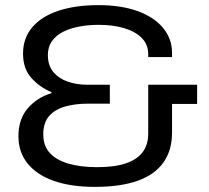

<svg xmlns="http://www.w3.org/2000/svg" viewBox="-20 -718 817 750"><path d="M350 12Q258 12 191.5 -11Q125 -34 88.5 -78.5Q52 -123 52 -186Q52 -253 89 -295.5Q126 -338 181 -354V-358Q134 -378 102 -414Q70 -450 70 -509Q70 -569 106 -611.5Q142 -654 208.5 -676Q275 -698 364 -698Q452 -698 516.5 -675Q581 -652 616.5 -609.5Q652 -567 652 -512V-495H559V-505Q559 -545 533 -570.5Q507 -596 463.5 -608.5Q420 -621 366 -621Q327 -621 291 -614.5Q255 -608 227 -594Q199 -580 183 -557.5Q167 -535 167 -503Q167 -462 188.5 -436.5Q210 -411 245 -399Q280 -387 321 -387H409V-313H320Q276 -313 236.5 -302.5Q197 -292 173 -266Q149 -240 149 -193Q149 -148 175 -120Q201 -92 248.5 -78.5Q296 -65 359 -65Q428 -65 472 -80Q516 -95 537.5 -124Q559 -153 559 -196V-387H750V-312H652V-199Q652 -131 618.5 -83.5Q585 -36 518 -12Q451 12 350 12Z"/></svg>

Font: Archivo SemiExpanded
Style: Regular
Weight: 400
Width: 6
Designer: Hector Gatti
Foundry: Omnibus-Type
Version: Version 2.001